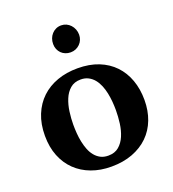

<svg xmlns="http://www.w3.org/2000/svg" viewBox="-134 -829 852 945"><g transform="rotate(-20 292.0 -357.0)"><path d="M403.8 -242.2Q403.8 -263.2 401.9 -286.4Q399.9 -309.6 395.3 -332Q390.6 -354.5 382.3 -374.5Q374 -394.5 361.6 -409.7Q349.1 -424.8 332 -433.8Q314.9 -442.9 292 -442.9Q258.3 -442.9 236.8 -424.3Q215.3 -405.8 203.4 -376.7Q191.4 -347.7 186.8 -313Q182.1 -278.3 182.1 -246.1Q182.1 -224.6 183.8 -201.2Q185.5 -177.7 190.2 -155.3Q194.8 -132.8 202.6 -112.8Q210.4 -92.8 222.9 -77.4Q235.4 -62 252.4 -53Q269.5 -43.9 293 -43.9Q327.1 -43.9 348.6 -62.3Q370.1 -80.6 382.3 -109.4Q394.5 -138.2 399.2 -173.3Q403.8 -208.5 403.8 -242.2ZM553.2 -241.2Q553.2 -185.1 535.4 -138.4Q517.6 -91.8 483.4 -58.3Q449.2 -24.9 400.1 -6.3Q351.1 12.2 289.1 12.2Q231.9 12.2 184.8 -5.4Q137.7 -22.9 103.8 -55.7Q69.8 -88.4 51 -135.5Q32.2 -182.6 32.2 -242.2Q32.2 -303.7 51.8 -351.6Q71.3 -399.4 106.2 -432.4Q141.1 -465.3 189.5 -482.7Q237.8 -500 295.9 -500Q357.9 -500 405.8 -481Q453.6 -461.9 486.3 -427.5Q519 -393.1 536.1 -345.7Q553.2 -298.3 553.2 -241.2ZM360.8 -652.8Q360.8 -639.2 355.7 -626.7Q350.6 -614.3 341.3 -605Q332 -595.7 319.6 -590.3Q307.1 -585 292.5 -585Q277.8 -585 265.4 -590.1Q252.9 -595.2 243.9 -604.2Q234.9 -613.3 229.7 -625.7Q224.6 -638.2 224.6 -652.8Q224.6 -668 229.5 -681.2Q234.4 -694.3 243.4 -704.3Q252.4 -714.4 264.9 -720.2Q277.3 -726.1 292.5 -726.1Q306.6 -726.1 319.1 -720.5Q331.5 -714.8 340.8 -704.8Q350.1 -694.8 355.5 -681.4Q360.8 -668 360.8 -652.8Z"/></g></svg>

Font: Charis SIL Phon
Style: Bold
Weight: 700
Foundry: SIL International
Version: Version 5.000